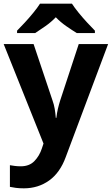

<svg xmlns="http://www.w3.org/2000/svg" viewBox="-20 -786 609 1046"><path d="M0 -546H163L266 -239Q274 -217 278 -193.5Q282 -170 284 -144H287Q290 -170 295.5 -193.5Q301 -217 308 -239L409 -546H569L338 70Q307 155 247.5 197.5Q188 240 110 240Q85 240 66.5 237.5Q48 235 34 232V114Q45 116 60.5 118Q76 120 93 120Q140 120 167.5 91.5Q195 63 208 23L217 -4ZM372 -766Q386 -744 408.5 -716.5Q431 -689 455 -663Q479 -637 497 -619V-606H398Q372 -622 341 -643.5Q310 -665 284 -692Q258 -665 228 -644Q198 -623 172 -606H73V-619Q92 -638 115.5 -663.5Q139 -689 161.5 -716.5Q184 -744 198 -766Z"/></svg>

Font: Noto Sans Sundanese
Style: Bold
Weight: 700
Version: Version 2.003